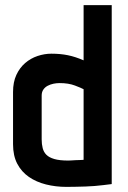

<svg xmlns="http://www.w3.org/2000/svg" viewBox="-20 -720 501 751"><path d="M417 0V-700H307V-484Q275 -498 245.5 -504Q216 -510 181 -510Q154 -510 127 -501Q100 -492 78.5 -473.5Q57 -455 44 -427Q31 -399 31 -360V-156Q31 -111 47.5 -79.5Q64 -48 93 -28Q122 -8 160 1.5Q198 11 240 11Q260 11 278.5 10.5Q297 10 315 9.5Q333 9 350.5 7.5Q368 6 384.5 4Q401 2 417 0ZM307 -371 307 -95Q307 -95 302.5 -94.5Q298 -94 291 -94Q284 -94 275.5 -93.5Q267 -93 259.5 -92.5Q252 -92 247 -92Q213 -92 192.5 -98Q172 -104 161.5 -114.5Q151 -125 147 -140.5Q143 -156 143 -175V-346Q143 -360 149.5 -369.5Q156 -379 166.5 -384.5Q177 -390 189 -392.5Q201 -395 213 -395Q248 -395 273 -385.5Q298 -376 307 -371Z"/></svg>

Font: Advent Pro
Style: Regular
Weight: 400
Designer: VivaRado, Andreas Kalpakidis
Foundry: VivaRado, Andreas Kalpakidis
Version: Version 3.000